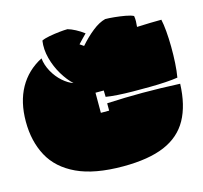

<svg xmlns="http://www.w3.org/2000/svg" viewBox="-125 -1015 1259 1189"><g transform="rotate(-15 504.5 -420.0)"><path d="M522 35Q339 35 226 -18Q113 -71 61.5 -166.5Q10 -262 10 -388Q10 -514 60 -603.5Q110 -693 205 -742Q210 -697 233.5 -655Q257 -613 290.5 -583.5Q324 -554 357 -543Q323 -574 292.5 -624.5Q262 -675 246.5 -733.5Q231 -792 239 -847Q257 -856 289 -862Q321 -868 354 -871.5Q387 -875 407 -875Q429 -869 456.5 -854.5Q484 -840 509 -821Q496 -808 482.5 -794Q469 -780 455 -765L480 -748Q521 -795 565 -830Q609 -865 649 -875Q672 -875 707 -871.5Q742 -868 776 -862Q810 -856 827 -847Q830 -830 829.5 -812.5Q829 -795 827 -777Q871 -779 912 -780Q953 -781 984 -781Q991 -750 995 -703.5Q999 -657 999.5 -604Q1000 -551 997 -500Q994 -449 987 -409Q956 -404 909 -401Q862 -398 807.5 -397.5Q753 -397 699.5 -397.5Q646 -398 601 -401Q556 -404 527 -409L526 -450H473V-321H526V-368Q642 -374 754.5 -374Q867 -374 994 -368Q989 -231 939.5 -141.5Q890 -52 788 -8.5Q686 35 522 35Z"/></g></svg>

Font: Oi
Style: Regular
Weight: 400
Designer: Kostas Bartsokas, Mohamad Dakak
Foundry: Foundry5
Version: Version 4.000